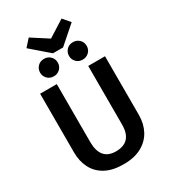

<svg xmlns="http://www.w3.org/2000/svg" viewBox="-253 -1183 1162 1317"><g transform="rotate(-30 328.0 -524.5)"><path d="M327 15Q240 15 183.5 -16Q127 -47 99 -101.5Q71 -156 71 -226V-691H203V-233Q203 -88 325 -88Q452 -88 452 -226V-691H585V-226Q585 -158 556.5 -103.5Q528 -49 470.5 -17Q413 15 327 15ZM366 -887H286L146 -1008L196 -1064L325 -981L456 -1064L504 -1008ZM214 -747Q182 -747 162.5 -767.5Q143 -788 143 -816Q143 -844 162.5 -864.5Q182 -885 214 -885Q243 -885 263 -865Q283 -845 283 -816Q283 -787 263 -767Q243 -747 214 -747ZM442 -747Q411 -747 391.5 -767.5Q372 -788 372 -816Q372 -844 391.5 -864.5Q411 -885 442 -885Q471 -885 491.5 -865.5Q512 -846 512 -816Q512 -786 491.5 -766.5Q471 -747 442 -747Z"/></g></svg>

Font: Trujillo Medium
Style: Regular
Weight: 500
Designer: Fira Sans original fonts by bBox Type GmbH, Carrois Corporate GbR, & Edenspiekermann AG / Changes by Cristiano Sobral
Foundry: Fira Sans original fonts by bBox Type GmbH, Carrois Corporate GbR, & Edenspiekermann AG / Changes by Cristiano Sobral
Version: Version 4.301;October 17, 2021;FontCreator 14.0.0.2814 64-bi